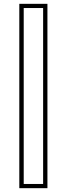

<svg xmlns="http://www.w3.org/2000/svg" viewBox="-20 -770 349 1004"><path d="M81 214V-750H228V214ZM104 192H205.5V-728H104Z"/></svg>

Font: Tourney ExtraLight
Style: Regular
Weight: 250
Designer: Tyler Finck
Foundry: Etcetera Type Co
Version: Version 1.015